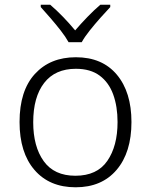

<svg xmlns="http://www.w3.org/2000/svg" viewBox="-20 -785 640 815"><path d="M301 10Q190 10 126.5 -63.5Q63 -137 63 -267Q63 -400 128 -471Q193 -542 302 -542Q414 -542 476 -468Q538 -394 538 -267Q538 -138 475 -64Q412 10 301 10ZM300 -39Q392 -39 435.5 -102Q479 -165 479 -267Q479 -333 460.5 -384Q442 -435 403 -464Q364 -493 302 -493Q214 -493 167.5 -433Q121 -373 121 -266Q121 -163 165.5 -101Q210 -39 300 -39ZM271 -606Q259 -628 238 -655Q217 -682 194 -708.5Q171 -735 153 -755V-765H193Q220 -742 248 -713Q276 -684 299 -656Q323 -684 351 -713Q379 -742 406 -765H448V-755Q429 -735 405.5 -708.5Q382 -682 360.5 -655Q339 -628 327 -606Z"/></svg>

Font: Noto Sans Mono Light
Style: Regular
Weight: 300
Designer: Monotype Design Team
Foundry: Monotype Imaging Inc.
Version: Version 2.014; ttfautohint (v1.8.4.7-5d5b)